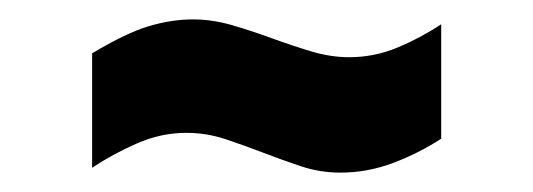

<svg xmlns="http://www.w3.org/2000/svg" viewBox="-20 -409 550 198"><path d="M75 -354Q110 -375 133.5 -382Q157 -389 179 -389Q199 -389 219.5 -383Q240 -377 260.5 -369.5Q281 -362 301 -356Q321 -350 340 -350Q366 -350 390 -360Q414 -370 435 -384V-266Q412 -251 385.5 -241Q359 -231 331 -231Q310 -231 290.5 -237.5Q271 -244 251.5 -251.5Q232 -259 212.5 -265.5Q193 -272 172 -272Q146 -272 121 -261Q96 -250 75 -236Z"/></svg>

Font: Share
Style: Bold
Weight: 700
Designer: Ralph du Carrois
Version: Version 1.002